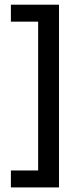

<svg xmlns="http://www.w3.org/2000/svg" viewBox="-20 -696 349 838"><path d="M237.5 122H27.5V48H146.5V-601.5H27.5V-675.5H237.5Z"/></svg>

Font: Anek Gujarati Medium Medium
Style: Regular
Weight: 500
Version: Version 1.003